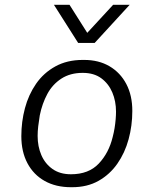

<svg xmlns="http://www.w3.org/2000/svg" viewBox="-20 -771 640 801"><path d="M276 10Q213 10 166.5 -16Q120 -42 94.5 -90Q69 -138 69 -203Q69 -263 84 -319.5Q99 -376 130.5 -421.5Q162 -467 211 -494Q260 -521 325 -521H331Q392 -521 437 -494.5Q482 -468 507 -420.5Q532 -373 532 -308Q532 -247 516.5 -190Q501 -133 469.5 -88Q438 -43 391 -16.5Q344 10 281 10ZM276 -44Q350 -44 392 -88.5Q434 -133 450 -199Q455 -218 458 -236.5Q461 -255 462.5 -273Q464 -291 464 -305Q464 -349 448.5 -385.5Q433 -422 402.5 -444.5Q372 -467 325 -467Q273 -467 236 -443Q199 -419 177.5 -379Q156 -339 146 -290Q142 -266 139.5 -244.5Q137 -223 137 -204Q137 -160 152.5 -124Q168 -88 199 -66Q230 -44 276 -44ZM521 -751 375 -592H306L205 -751H270L344 -634L452 -751Z"/></svg>

Font: Chivo Mono Medium ExtraLight
Style: Italic
Weight: 250
Italic angle: -8.05°
Monospace: yes
Version: Version 1.008